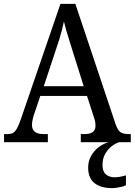

<svg xmlns="http://www.w3.org/2000/svg" viewBox="-20 -734 695 991"><path d="M1 0V-42H18Q36 -42 47 -48Q58 -54 67.5 -71Q77 -88 88 -120L292 -714H369L577 -92Q584 -72 592.5 -61Q601 -50 613.5 -46Q626 -42 644 -42H655V0H397V-42H418Q446 -42 459.5 -53Q473 -64 473 -86Q473 -93 472 -100Q471 -107 469 -115Q467 -123 464 -131L429 -239H188L154 -138Q152 -130 149.5 -121Q147 -112 146 -104Q145 -96 145 -89Q145 -66 159.5 -54Q174 -42 205 -42H227V0ZM206 -289H412L355 -470Q346 -500 337.5 -526.5Q329 -553 322 -577Q315 -601 310 -623Q305 -601 299.5 -578.5Q294 -556 286.5 -532Q279 -508 269 -479ZM559 237Q501 237 468 211.5Q435 186 435 130Q435 98 450 71Q465 44 489.5 25.5Q514 7 540 0H595Q575 6 555 22Q535 38 522 62Q509 86 509 118Q509 151 526.5 166Q544 181 572 181Q585 181 599 178.5Q613 176 630 171V222Q621 227 608 230Q595 233 582 235Q569 237 559 237Z"/></svg>

Font: Noto Serif SemiCondensed
Style: Regular
Weight: 400
Width: 4
Designer: Monotype Design Team
Foundry: Monotype Imaging Inc.
Version: Version 2.013